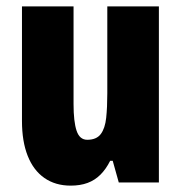

<svg xmlns="http://www.w3.org/2000/svg" viewBox="-20 -573 569 603"><path d="M479 -553V0H353L334 -68H326Q313 -42 295.5 -24.5Q278 -7 255 1.5Q232 10 202 10Q154 10 119.5 -14Q85 -38 67 -83.5Q49 -129 49 -193V-553H211V-246Q211 -191 220.5 -162.5Q230 -134 254 -134Q283 -134 296.5 -152Q310 -170 313.5 -203Q317 -236 317 -280V-553Z"/></svg>

Font: Noto Sans Khmer ExtraCondensed Black
Style: Regular
Weight: 900
Width: 2
Designer: Danh Hong and the Monotype Design Team
Foundry: Monotype Imaging Inc.
Version: Version 2.004